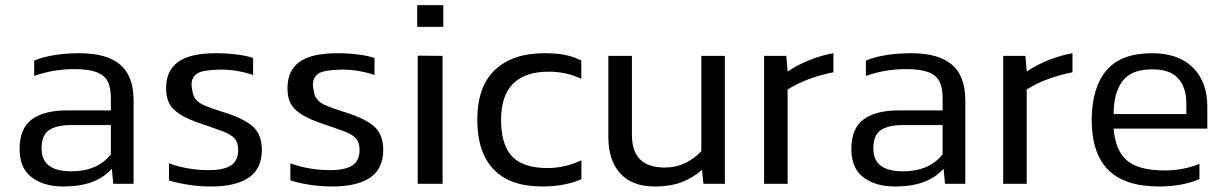

<svg xmlns="http://www.w3.org/2000/svg" viewBox="-20 -696 4646 727"><path d="M403.5 -57 409 0H485.8V-315.3Q485.8 -408.5 434.7 -451.5Q383.7 -494.5 280.8 -494.5Q232.1 -494.5 187.3 -487.6Q142.5 -480.7 109.4 -466.5V-408.5Q182 -434.3 260.6 -434.3Q314.8 -434.3 344.9 -423Q375 -411.8 387.4 -388.3Q399.8 -364.9 399.8 -323.5V-278H234.4Q147.5 -278 100.9 -244.3Q54.2 -210.5 54.2 -131Q54.2 -59.3 100 -24.6Q145.7 10.1 219.2 10.1Q282.2 10.1 327 -6.2Q371.8 -22.5 403.5 -57ZM137.4 -133.3Q137.4 -185.2 167.3 -204.3Q197.2 -223.3 253.7 -222.4H399.8V-111.7Q348.8 -47.3 250 -47.3Q137.4 -47.3 137.4 -133.3Z M971.5 -128.2Q971.5 -190.3 933.1 -220.8Q894.8 -251.4 817.6 -273.9Q773.9 -288.1 753.7 -296.9Q733.5 -305.6 721.7 -319.4Q710 -333.2 707.7 -357.1Q699.4 -392.5 719.7 -411.8Q728.9 -422.3 752.1 -426.9Q775.3 -431.5 809.3 -432.4Q813.9 -432.4 818 -432.4Q847.9 -432.4 878.7 -427.2Q909.5 -421.9 938.4 -412.2V-476.6Q912.7 -485.3 874.5 -489.9Q836.4 -494.5 797.8 -494.5Q699.4 -494.5 654.2 -461.4Q608.9 -428.3 608.9 -362.1Q608.9 -307.4 639.9 -279.9Q671 -252.3 723.8 -233.9Q738.5 -228.9 748.2 -225.2Q755.5 -222.4 767.5 -218.8Q805.1 -205.9 825.4 -198.1Q855.2 -186.6 868.6 -171.4Q881.9 -156.2 881.9 -128.2Q881.9 -90.1 858 -71.9Q834.1 -53.8 780.8 -51.9Q772.5 -51.9 764.2 -51.9Q729.8 -51.9 691.2 -58.6Q652.6 -65.3 619.9 -77.7V-12.9Q649.8 -3.2 691.9 3.4Q733.9 10.1 779.9 10.1Q873.2 10.1 922.3 -23.7Q971.5 -57.4 971.5 -128.2Z M1431.1 -128.2Q1431.1 -190.3 1392.7 -220.8Q1354.3 -251.4 1277.1 -273.9Q1233.5 -288.1 1213.2 -296.9Q1193 -305.6 1181.3 -319.4Q1169.6 -333.2 1167.3 -357.1Q1159 -392.5 1179.2 -411.8Q1188.4 -422.3 1211.6 -426.9Q1234.8 -431.5 1268.8 -432.4Q1273.4 -432.4 1277.6 -432.4Q1307.4 -432.4 1338.2 -427.2Q1369 -421.9 1398 -412.2V-476.6Q1372.2 -485.3 1334.1 -489.9Q1296 -494.5 1257.4 -494.5Q1159 -494.5 1113.7 -461.4Q1068.5 -428.3 1068.5 -362.1Q1068.5 -307.4 1099.5 -279.9Q1130.5 -252.3 1183.4 -233.9Q1198.1 -228.9 1207.7 -225.2Q1215.1 -222.4 1227 -218.8Q1264.7 -205.9 1284.9 -198.1Q1314.8 -186.6 1328.1 -171.4Q1341.5 -156.2 1341.5 -128.2Q1341.5 -90.1 1317.6 -71.9Q1293.7 -53.8 1240.3 -51.9Q1232.1 -51.9 1223.8 -51.9Q1189.3 -51.9 1150.7 -58.6Q1112.1 -65.3 1079.5 -77.7V-12.9Q1109.4 -3.2 1151.4 3.4Q1193.5 10.1 1239.4 10.1Q1332.7 10.1 1381.9 -23.7Q1431.1 -57.4 1431.1 -128.2Z M1658.5 -594.2V-676.5H1559.7V-594.2ZM1655.8 0V-484.4L1561.6 -485.3V0Z M2181.5 -17.5V-89.2Q2118.6 -59.7 2053.8 -59.7Q1960 -59.7 1918.7 -104.1Q1877.3 -148.4 1877.3 -242.2Q1877.3 -334.1 1923 -379.4Q1968.8 -424.6 2057.4 -424.6Q2125 -424.6 2181.1 -397.5V-466.9Q2149.8 -482.1 2118.6 -488.3Q2087.3 -494.5 2040 -494.5Q1921 -494.5 1854.1 -431.3Q1787.2 -368.1 1787.2 -242.2Q1787.2 -119.5 1849 -54.7Q1910.8 10.1 2033.5 10.1Q2118.6 10.1 2181.5 -17.5Z M2638.3 -52.8 2643.4 0H2724.7V-484.4H2635.6V-123.6Q2608.9 -95.1 2574 -78.4Q2539.1 -61.6 2497.7 -61.6Q2433.8 -61.6 2403.3 -92.8Q2372.7 -124.1 2372.7 -185.7V-484.4H2283.5V-177.8Q2283.5 -87.8 2329 -38.8Q2374.5 10.1 2458.2 10.1Q2517 10.1 2559.3 -5.5Q2601.6 -21.1 2638.3 -52.8Z M2962.3 0V-357.1Q3033.5 -402.1 3135.6 -422.3V-494.5Q3090.5 -486.7 3044.1 -468.1Q2997.7 -449.4 2962.3 -425.1L2957.3 -484.4H2873.2V0Z M3552.8 -57 3558.4 0H3635.1V-315.3Q3635.1 -408.5 3584.1 -451.5Q3533.1 -494.5 3430.1 -494.5Q3381.4 -494.5 3336.6 -487.6Q3291.8 -480.7 3258.7 -466.5V-408.5Q3331.3 -434.3 3409.9 -434.3Q3464.2 -434.3 3494.3 -423Q3524.4 -411.8 3536.8 -388.3Q3549.2 -364.9 3549.2 -323.5V-278H3383.7Q3296.9 -278 3250.2 -244.3Q3203.6 -210.5 3203.6 -131Q3203.6 -59.3 3249.3 -24.6Q3295 10.1 3368.6 10.1Q3431.5 10.1 3476.3 -6.2Q3521.1 -22.5 3552.8 -57ZM3286.8 -133.3Q3286.8 -185.2 3316.6 -204.3Q3346.5 -223.3 3403 -222.4H3549.2V-111.7Q3498.2 -47.3 3399.4 -47.3Q3286.8 -47.3 3286.8 -133.3Z M3867.6 0V-357.1Q3938.9 -402.1 4040.9 -422.3V-494.5Q3995.9 -486.7 3949.4 -468.1Q3903 -449.4 3867.6 -425.1L3862.6 -484.4H3778.5V0Z M4521.6 -17.9V-75.8Q4492.6 -63.4 4458.4 -57Q4424.2 -50.6 4390.2 -50.6Q4291.8 -50.6 4247.5 -88.2Q4203.1 -125.9 4196.7 -209.1H4551.5V-292.3Q4551.5 -385.6 4497 -440Q4442.6 -494.5 4341.9 -494.5Q4225.6 -494.5 4170.5 -430.6Q4115.3 -366.7 4113.5 -244.5Q4113.5 -115.8 4176.2 -52.8Q4239 10.1 4367.6 10.1Q4412.7 10.1 4450.6 3.2Q4488.5 -3.7 4521.6 -17.9ZM4344.2 -433.4Q4410.4 -433.4 4441.2 -399.1Q4472 -364.9 4472 -304.2V-264.2H4196.7Q4196.7 -345.1 4230.9 -389.7Q4265.2 -434.3 4344.2 -433.4Z"/></svg>

Font: Arad
Style: Regular
Weight: 400
Designer: Mohammad Darvishi
Version: Version 1.010;September 21, 2024;FontCreator 15.0.0.2992 64-